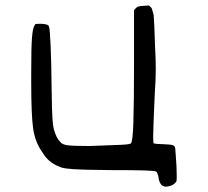

<svg xmlns="http://www.w3.org/2000/svg" viewBox="-20 -574 784 724"><path d="M97.7 -265.6V-297.9Q97.7 -394.5 100.6 -431.6Q103.5 -468.8 110.4 -478.5Q112.3 -483.4 117.2 -483.9Q122.1 -484.4 135.7 -484.4Q150.4 -483.4 157.2 -481Q164.1 -478.5 165 -472.7Q168 -466.8 170.9 -401.4Q173.8 -335.9 174.8 -230.5Q175.8 -155.3 177.7 -127.9Q179.7 -100.6 182.6 -87.9Q188.5 -68.4 193.8 -57.6Q199.2 -46.9 207 -39.1Q213.9 -29.3 233.4 -26.4Q252.9 -23.4 316.4 -23.4Q398.4 -26.4 433.6 -27.8Q468.8 -29.3 473.6 -33.2Q480.5 -39.1 482.9 -111.3Q485.4 -183.6 485.4 -344.7V-536.1L493.2 -543.9Q496.1 -547.9 501.5 -549.3Q506.8 -550.8 517.6 -551.8Q527.3 -551.8 533.2 -552.7L539.1 -553.7Q542 -553.7 547.4 -548.3Q552.7 -543 552.7 -541Q552.7 -539.1 555.2 -532.2Q557.6 -525.4 559.6 -515.6Q560.5 -503.9 562 -472.7Q563.5 -441.4 564.5 -403.3Q567.4 -350.6 567.4 -312.5Q567.4 -274.4 563.5 -218.8Q557.6 -86.9 557.6 -60.1Q557.6 -33.2 559.6 -33.2H560.5Q563.5 -32.2 572.8 -31.2Q582 -30.3 595.7 -30.3Q625 -29.3 631.8 -26.4Q638.7 -23.4 640.6 -15.6Q641.6 -9.8 642.6 9.3Q643.6 28.3 645.5 52.7Q646.5 78.1 646.5 91.8Q646.5 97.7 646 105Q645.5 112.3 640.6 115.2Q634.8 123 623 126.5Q611.3 129.9 605.5 129.9Q599.6 129.9 594.7 127Q588.9 126 583.5 115.2Q578.1 104.5 577.1 89.8Q574.2 81.1 572.3 77.1Q570.3 73.2 567.4 72.3Q563.5 70.3 526.9 68.8Q490.2 67.4 395.5 67.4Q290 66.4 257.3 64Q224.6 61.5 214.8 58.6Q190.4 50.8 171.9 37.1Q153.3 23.4 139.6 0Q112.3 -38.1 105 -88.9Q97.7 -139.6 97.7 -265.6Z"/></svg>

Font: JasonHandwriting4
Style: Regular
Weight: 400
Version: Version 1.01.21